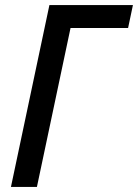

<svg xmlns="http://www.w3.org/2000/svg" viewBox="-20 -734 542 754"><path d="M23 0 174 -714H502L483 -624H257L125 0Z"/></svg>

Font: Noto Sans SemiCondensed Medium
Style: Italic
Weight: 500
Width: 4
Italic angle: -12°
Designer: Monotype Design Team
Foundry: Monotype Imaging Inc.
Version: Version 2.013; ttfautohint (v1.8.4.7-5d5b)